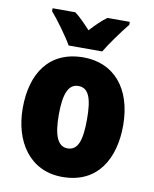

<svg xmlns="http://www.w3.org/2000/svg" viewBox="-86 -831 725 906"><g transform="rotate(10 276.0 -378.0)"><path d="M197 -606H358C382 -647 432 -715 462 -752V-766H355C331 -749 306 -725 277 -693C248 -724 225 -748 201 -766H92V-752C122 -718 176 -644 197 -606ZM516 -278C516 -460 419 -563 277 -563C112 -563 35 -444 35 -278C35 -120 117 10 275 10C446 10 516 -123 516 -278ZM208 -277C208 -378 229 -426 276 -426C326 -426 343 -377 343 -278C343 -178 326 -127 276 -127C228 -127 208 -179 208 -277Z"/></g></svg>

Font: Noto Sans Condensed Black
Style: Regular
Weight: 900
Width: 3
Designer: Monotype Design Team
Foundry: Monotype Imaging Inc.
Version: Version 2.013